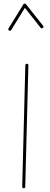

<svg xmlns="http://www.w3.org/2000/svg" viewBox="-20 -1022 272 1051"><path d="M109.9 8.3Q101.6 8.3 101.6 0L118.7 -664.6Q118.7 -672.9 127 -672.9Q135.3 -672.9 135.3 -664.6L118.2 0Q118.2 8.3 109.9 8.3ZM29.8 -855Q22.5 -859.4 26.9 -866.7L107.9 -998Q110.4 -1002.9 115.2 -1002.4Q120.1 -1002 122.1 -999L215.8 -881.3Q221.2 -875 214.4 -869.1Q208 -863.8 202.1 -870.6L116.2 -979L41.5 -857.9Q37.1 -850.6 29.8 -855Z"/></svg>

Font: Mikhak Thin
Style: Regular
Weight: 100
Designer: Amin Abedi
Version: Version 3.3